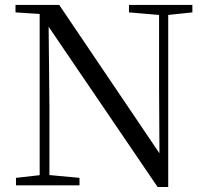

<svg xmlns="http://www.w3.org/2000/svg" viewBox="-20 -748 836 775"><path d="M44.5 0V-30.1L150.3 -42.1H171.8L300.9 -30.1V0ZM140.1 0V-704.6H175.7L179.5 -319.3V0ZM500.6 -698V-728H756.5V-698L651.5 -686.9H630.9ZM616.1 6.7 166.9 -653.8 164.7 -655.5 140.7 -691.6 42.6 -698V-728H219.1L641.4 -102.9L623.8 -96.7L622.1 -395.1V-728H659V6.7Z"/></svg>

Font: Noto Serif TC
Style: Regular
Weight: 200
Designer: Ryoko NISHIZUKA 西塚涼子 (kana & ideographs); Frank Grießhammer (Latin, Greek & Cyrillic); Wenlong ZHANG 张文龙 (bopomofo); San
Foundry: Adobe
Version: Version 2.001;hotconv 1.1.0;makeotfexe 2.6.0